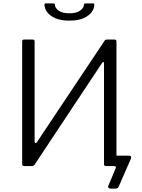

<svg xmlns="http://www.w3.org/2000/svg" viewBox="-20 -974 831 1126"><path d="M628 132Q620 132 616 127Q612 122 616 114L659 11Q661 6 658.5 3Q656 0 650 0H616L658 -70Q658 -61 666 -61H737Q745 -61 748 -56.5Q751 -52 748 -44L678 116Q675 124 670.5 128Q666 132 659 132ZM173 -742Q183 -742 183 -731V-143Q183 -138 187.5 -135.5Q192 -133 197 -141L592 -733Q595 -739 598.5 -740.5Q602 -742 610 -742H652Q663 -742 663 -730V-12Q663 0 651 0H602Q590 0 590 -11V-604Q590 -609 586.5 -610Q583 -611 578 -604L182 -7Q178 -2 173 -1Q168 0 162 0H122Q117 0 113.5 -3Q110 -6 110 -11V-731Q110 -742 120 -742ZM387 -853Q337 -853 305 -867Q273 -881 257 -902.5Q241 -924 241 -945Q241 -950 242.5 -952Q244 -954 247 -954H289Q295 -954 298.5 -952.5Q302 -951 302 -946Q302 -928 323.5 -912Q345 -896 387 -896ZM387 -853V-896Q429 -896 450.5 -912Q472 -928 472 -946Q472 -951 475.5 -952.5Q479 -954 485 -954H527Q530 -954 531.5 -952Q533 -950 533 -945Q533 -924 517 -902.5Q501 -881 469 -867Q437 -853 387 -853Z"/></svg>

Font: Libre Franklin Light
Style: Regular
Weight: 300
Designer: Pablo Impallari, Rodrigo Fuenzalida, Nhung Nguyen
Foundry: Impallari Type
Version: Version 3.000